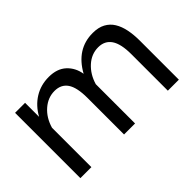

<svg xmlns="http://www.w3.org/2000/svg" viewBox="-81 -808 1085 1085"><g transform="rotate(-45 462.0 -265.5)"><path d="M858 0H770V-292Q770 -374 743.5 -413Q717 -452 665 -452Q611 -452 568.5 -413.5Q526 -375 508 -314V0H420V-292Q420 -376 394 -414Q368 -452 316 -452Q263 -452 220 -414.5Q177 -377 159 -315V0H71V-522H151V-410Q183 -468 234 -499.5Q285 -531 349 -531Q415 -531 453.5 -495.5Q492 -460 501 -404Q571 -531 700 -531Q745 -531 775.5 -514.5Q806 -498 824 -468.5Q842 -439 850 -399Q858 -359 858 -312Z"/></g></svg>

Font: Boldmen Medium
Style: Regular
Weight: 400
Designer: Matt McInerney, Pablo Impallari, Rodrigo Fuenzalida
Foundry: LIVING CONCEPT
Version: Version 1.000